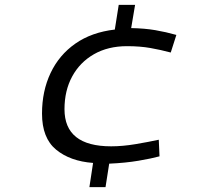

<svg xmlns="http://www.w3.org/2000/svg" viewBox="-20 -661 858 786"><path d="M346 105 361 6Q267 -1 209.5 -48.5Q152 -96 152 -196Q152 -288 187 -362Q222 -436 288.5 -482.5Q355 -529 450 -540L466 -641H533L517 -546Q572 -545 616 -537.5Q660 -530 702 -518L679 -446Q638 -457 595.5 -464.5Q553 -472 500 -472Q422 -472 364.5 -439Q307 -406 275.5 -348Q244 -290 244 -214Q244 -62 435 -62Q482 -62 535.5 -71Q589 -80 630 -89L633 -21Q600 -12 547 -3Q494 6 427 9L412 105Z"/></svg>

Font: Georama Extended
Style: Italic
Weight: 400
Width: 7
Italic angle: -9°
Designer: Jean-Baptiste Levee
Foundry: Production Type
Version: Version 1.000